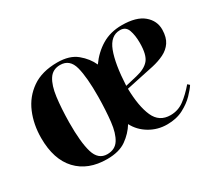

<svg xmlns="http://www.w3.org/2000/svg" viewBox="-105 -741 1084 964"><g transform="rotate(-30 436.5 -259.0)"><path d="M674 -532Q758 -532 799.5 -497Q841 -462 840 -410Q839 -366 821 -339.5Q803 -313 772.5 -298Q742 -283 704 -274.5Q666 -266 626 -258L542 -240Q544 -137 570.5 -77.5Q597 -18 662 -18Q706 -18 741 -44Q776 -70 811 -111L822 -101Q810 -82 784 -55Q758 -28 718 -7Q678 14 624 14Q569 14 523 -13.5Q477 -41 454 -86Q429 -45 387.5 -15.5Q346 14 276 14Q166 14 103.5 -52.5Q41 -119 41 -243Q41 -321 68.5 -386.5Q96 -452 153.5 -492Q211 -532 300 -532Q371 -532 412 -498Q453 -464 472 -421Q508 -472 558 -502Q608 -532 674 -532ZM709 -410Q709 -454 698 -484.5Q687 -515 654 -515Q599 -515 573.5 -448Q548 -381 542 -257L610 -273Q662 -285 685.5 -313Q709 -341 709 -410ZM289 -7Q334 -7 356 -41.5Q378 -76 385 -138Q392 -200 393 -280Q394 -392 378 -453Q362 -514 306 -514Q263 -514 241 -480Q219 -446 211 -384.5Q203 -323 202 -241Q201 -126 219 -66.5Q237 -7 289 -7Z"/></g></svg>

Font: Literata 72pt
Style: Bold Italic
Weight: 700
Italic angle: -2°
Designer: Latin by Veronika Burian and Jose Scaglione. Greek by Irene Vlachou. Cyrillic by Vera Evstafieva
Foundry: TypeTogether
Version: Version 3.002